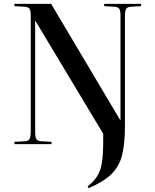

<svg xmlns="http://www.w3.org/2000/svg" viewBox="-20 -750 805 999"><path d="M55 0V-12L109 -15Q128 -16 134 -27.5Q140 -39 140 -67V-669Q140 -694 134 -704Q128 -714 106 -715L55 -718V-730H246L606 -124H607V-667Q607 -693 601 -703.5Q595 -714 574 -715L522 -718V-730H714V-718L661 -715Q642 -714 636 -703Q630 -692 630 -663V-91Q630 -3 615.5 56Q601 115 560 155.5Q519 196 441 229L436 220Q471 192 488 163Q505 134 511 92Q517 50 517 -17V-54L164 -642H163V-63Q163 -37 169 -26.5Q175 -16 196 -15L248 -12V0Z"/></svg>

Font: Literata 72pt Medium
Style: Regular
Weight: 500
Designer: Latin by Veronika Burian and Jose Scaglione. Greek by Irene Vlachou. Cyrillic by Vera Evstafieva.
Foundry: TypeTogether
Version: Version 3.002